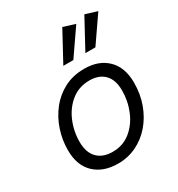

<svg xmlns="http://www.w3.org/2000/svg" viewBox="-179 -868 925 995"><g transform="rotate(-30 283.5 -371.0)"><path d="M331 -506Q417 -506 468 -456Q519 -406 519 -315Q519 -246 497.5 -187.5Q476 -129 438 -85Q400 -41 349 -16.5Q298 8 239 8Q151 8 99 -41.5Q47 -91 47 -182Q47 -243 66 -300.5Q85 -358 121.5 -404.5Q158 -451 210.5 -478.5Q263 -506 331 -506ZM245 -59Q307 -59 352 -95.5Q397 -132 421 -189.5Q445 -247 445 -311Q445 -374 413 -407Q381 -440 324 -440Q261 -440 215.5 -404Q170 -368 145.5 -310.5Q121 -253 121 -189Q121 -126 153.5 -92.5Q186 -59 245 -59ZM437 -573H377L473 -750L544 -728ZM305 -573H245L341 -750L412 -728Z"/></g></svg>

Font: Livvic
Style: Italic
Weight: 400
Italic angle: -10°
Designer: Jacques Le Bailly, Baron von Fonthausen
Version: Version 1.001; ttfautohint (v1.8.2)